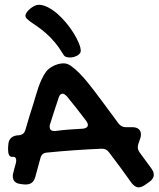

<svg xmlns="http://www.w3.org/2000/svg" viewBox="-20 -763 673 815"><path d="M30.8 -97.2Q22.5 -97.2 18.3 -105.5Q14.2 -113.8 14.2 -128.9Q14.2 -131.3 14.2 -134.5Q14.2 -137.7 15.1 -147Q16.6 -182.1 49.8 -188L61 -189Q72.3 -190.4 78.6 -196Q85 -201.7 87.9 -211.9Q96.2 -239.7 104.5 -268.1Q112.8 -296.4 122.1 -324.2Q127 -339.8 132.1 -357.7Q137.2 -375.5 143.3 -393.1Q149.4 -410.6 157.5 -427.7Q165.5 -444.8 175.8 -459Q180.2 -464.8 188 -471.2Q195.8 -477.5 205.8 -482.7Q215.8 -487.8 227.3 -491Q238.8 -494.1 250 -494.1Q264.6 -494.1 278.8 -484.9Q297.9 -471.7 316.4 -453.1Q335 -434.6 357.9 -405.8Q380.9 -377 411.1 -336.2Q441.4 -295.4 483.9 -237.8Q490.2 -230.5 497.3 -226.8Q504.4 -223.1 514.2 -223.1H542Q559.1 -223.1 568.6 -215.1Q578.1 -207 578.1 -192.9Q578.1 -189.9 577.9 -186Q577.6 -182.1 576.2 -178.2L566.9 -150.9Q565.9 -147 565.4 -144Q564.9 -141.1 564.9 -138.2Q564.9 -127.9 571.8 -117.2L624 -45.9Q632.8 -32.7 632.8 -21Q632.8 -3.4 612.8 9.8L594.2 22.9Q587.4 27.3 581.3 29.8Q575.2 32.2 568.8 32.2Q560.1 32.2 552.5 27.1Q544.9 22 538.1 13.2Q514.6 -20 491 -52.2Q467.3 -84.5 442.9 -116.2Q431.6 -131.8 413.1 -131.8Q353.5 -129.4 295.2 -125.2Q236.8 -121.1 178.2 -115.2Q157.2 -113.3 151.9 -92.8L129.9 -12.2Q121.1 20 90.8 20H83L67.9 18.1Q51.3 16.6 42.7 7.8Q34.2 -1 34.2 -15.1Q34.2 -18.1 34.7 -21.5Q35.2 -24.9 36.1 -28.8Q38.6 -38.6 41.3 -48.8Q43.9 -59.1 46.9 -68.8Q47.9 -72.8 48.3 -75.9Q48.8 -79.1 48.8 -82Q48.8 -97.2 37.1 -97.2ZM263.2 -355Q258.3 -359.4 254.4 -362.3Q250.5 -365.2 246.1 -365.2Q233.9 -365.2 229 -348.1Q219.2 -319.3 210.2 -291.3Q201.2 -263.2 191.9 -233.9Q190.9 -231.4 190.9 -229.5Q190.9 -227.5 190.9 -225.1Q190.9 -207 210 -207H214.8Q244.1 -210.9 273.4 -213.1Q302.7 -215.3 332 -216.8Q341.8 -217.8 347.4 -221.9Q353 -226.1 353 -232.9Q353 -239.3 347.2 -248Q326.7 -275.4 305.9 -302Q285.2 -328.6 263.2 -355ZM87.9 -696.8Q87.9 -702.6 93.5 -710.7Q99.1 -718.8 107.7 -725.8Q116.2 -732.9 126 -737.8Q135.7 -742.7 144.5 -742.7Q163.1 -742.7 183.8 -731.9Q204.6 -721.2 224.4 -703.9Q244.1 -686.5 262 -664.8Q279.8 -643.1 293.2 -621.3Q306.6 -599.6 314.7 -579.8Q322.8 -560.1 322.8 -546.9Q322.8 -541 318.6 -535.9Q314.5 -530.8 307.9 -527.1Q301.3 -523.4 293.2 -521.2Q285.2 -519 276.9 -519Q267.6 -519 260.5 -521.5Q253.4 -523.9 249.5 -530.8Q231.4 -561 212.6 -583.3Q193.8 -605.5 175.8 -621.3Q157.7 -637.2 141.8 -648.2Q126 -659.2 114 -667.5Q102.1 -675.8 95 -682.6Q87.9 -689.5 87.9 -696.8Z"/></svg>

Font: Gochi Hand
Style: Regular
Weight: 400
Designer: Juan Pablo del Peral
Foundry: Juan Pablo del Peral
Version: Version 1.001